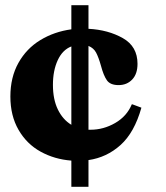

<svg xmlns="http://www.w3.org/2000/svg" viewBox="-20 -630 640 740"><path d="M255 -11Q190 -16 136.5 -45.5Q83 -75 51.5 -129.5Q20 -184 20 -258Q20 -332 51 -387.5Q82 -443 135.5 -475.5Q189 -508 255 -517V-610H321V-519Q397 -515 453.5 -483Q510 -451 510 -384Q510 -345 489.5 -323.5Q469 -302 437 -302Q405 -302 392 -320.5Q379 -339 369 -377Q360 -409 350.5 -427Q341 -445 321 -453V-130H329Q379 -130 424 -156Q469 -182 488 -228H490L525 -215Q498 -119 444.5 -71Q391 -23 321 -13V90H255ZM255 -149V-451Q221 -438 202.5 -398Q184 -358 184 -303Q184 -247 203 -208Q222 -169 255 -149Z"/></svg>

Font: Minipax
Style: Bold
Weight: 700
Designer: Raphaël Ronot, Igor Stepanchenko (Cyrillic)
Foundry: steppetype
Version: Version 1.002